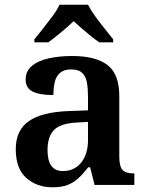

<svg xmlns="http://www.w3.org/2000/svg" viewBox="-20 -786 627 816"><path d="M203 10Q137 10 92 -29.5Q47 -69 47 -152Q47 -233 103 -271.5Q159 -310 272 -314L354 -317V-374Q354 -408 349.5 -434.5Q345 -461 329.5 -476Q314 -491 282 -491Q253 -491 236 -477Q219 -463 213 -438.5Q207 -414 207 -382Q148 -382 118.5 -397Q89 -412 89 -448Q89 -484 115.5 -506Q142 -528 187 -538Q232 -548 286 -548Q387 -548 437 -509.5Q487 -471 487 -377V-121Q487 -79 500.5 -64Q514 -49 548 -49H551V0H382L363 -75H355Q333 -47 313 -28.5Q293 -10 267.5 0Q242 10 203 10ZM247 -59Q296 -59 325 -95Q354 -131 354 -191V-268L303 -265Q235 -261 208.5 -232.5Q182 -204 182 -148Q182 -59 247 -59ZM126 -619Q142 -638 162.5 -664Q183 -690 203 -717Q223 -744 233 -766H354Q365 -744 384.5 -717Q404 -690 425 -664Q446 -638 461 -619V-606H402Q386 -617 366.5 -632.5Q347 -648 327.5 -665Q308 -682 293 -696Q271 -675 240 -649Q209 -623 185 -606H126Z"/></svg>

Font: Noto Serif Khojki SemiBold
Style: Regular
Weight: 600
Version: Version 2.003